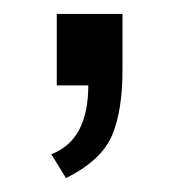

<svg xmlns="http://www.w3.org/2000/svg" viewBox="-20 -743 262 274"><path d="M61 -621.1V-723.1H154.8V-643.1Q154.8 -585.4 140.1 -550.3Q125 -514.2 74.2 -488.8L53.2 -522.9Q106 -543 106 -621.1Z"/></svg>

Font: Miedinger*
Style: Book
Weight: 400
Version: Version 001.000